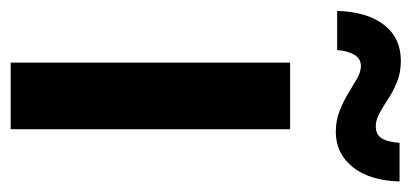

<svg xmlns="http://www.w3.org/2000/svg" viewBox="-265 -544 769 359"><g transform="rotate(90 119.5 -364.5)"><path d="M57.1 0V-522.5H181.6V0ZM186.5 -607.9Q165 -607.9 147.2 -615Q129.4 -622.1 114.3 -631.3Q99.1 -640.6 86.7 -647.7Q74.2 -654.8 63.5 -654.8Q49.3 -654.8 42 -641.8Q34.7 -628.9 33.7 -610.4H-39.6Q-38.1 -666 -13.7 -697.8Q10.7 -729.5 53.7 -729.5Q75.7 -729.5 93 -722.4Q110.4 -715.3 124.5 -706.1Q138.7 -696.8 151.4 -689.7Q164.1 -682.6 176.3 -682.6Q191.4 -682.6 198.5 -693.6Q205.6 -704.6 207 -727.1H279.3Q277.8 -671.4 252.4 -639.6Q227.1 -607.9 186.5 -607.9Z"/></g></svg>

Font: Inter 28pt SemiBold
Style: Regular
Weight: 600
Designer: Rasmus Andersson
Foundry: rsms
Version: Version 4.001;git-66647c0bb